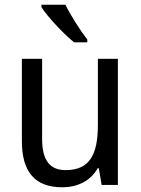

<svg xmlns="http://www.w3.org/2000/svg" viewBox="-20 -786 599 816"><path d="M258 -766H156V-756C180 -717 251 -641 295 -606H351V-618C322 -655 280 -721 258 -766ZM481 -536H396V-255C396 -129 361 -63 259 -63C191 -63 159 -106 159 -195V-536H73V-186C73 -56 128 10 245 10C307 10 365 -16 395 -71H400L412 0H481Z"/></svg>

Font: Noto Sans Lao Looped SemiCondensed
Style: Regular
Weight: 400
Width: 4
Designer: Mark Frömberg, Ben Mitchell
Foundry: The Fontpad Ltd
Version: Version 1.003